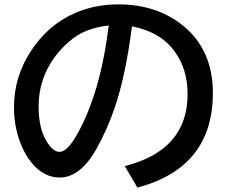

<svg xmlns="http://www.w3.org/2000/svg" viewBox="-20 -811 1040 876"><path d="M549.3 -53.2Q835.9 -125.5 835.9 -381.8Q835.9 -493.7 778.3 -574.2Q713.9 -665 582 -690.9Q553.2 -464.4 503.4 -319.8Q469.2 -218.8 418.5 -128.9Q345.2 -1 252 -1Q182.6 -1 128.4 -63.5Q93.8 -103 72.3 -160.6Q43.9 -235.4 43.9 -321.3Q43.9 -460.4 120.6 -577.6Q198.2 -697.3 322.3 -751.5Q412.6 -791 520.5 -791Q689 -791 806.6 -700.7Q951.2 -589.8 951.2 -386.7Q951.2 -46.4 606.9 44.9ZM476.1 -694.8Q389.6 -685.1 331.5 -648.4Q294.4 -624.5 257.8 -585Q156.2 -472.7 156.2 -324.7Q156.2 -216.8 199.2 -155.8Q225.6 -118.2 251.5 -118.2Q286.6 -118.2 330.6 -195.8Q438 -384.8 476.1 -694.8Z"/></svg>

Font: FORM UDPGothic
Style: Bold
Weight: 700
Foundry: Pronama LLC
Version: Version 1.051